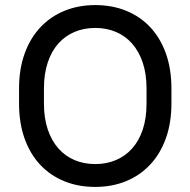

<svg xmlns="http://www.w3.org/2000/svg" viewBox="-20 -728 750 756"><path d="M355 8Q288 8 233 -14.5Q178 -37 138.5 -79Q99 -121 77 -182Q55 -243 55 -321V-379Q55 -456 77 -517Q99 -578 139 -620.5Q179 -663 234 -685.5Q289 -708 355 -708Q422 -708 477 -685.5Q532 -663 571.5 -621Q611 -579 633 -518Q655 -457 655 -379V-321Q655 -244 633 -183Q611 -122 571 -79.5Q531 -37 476 -14.5Q421 8 355 8ZM355 -82Q399 -82 436 -97.5Q473 -113 500 -143Q527 -173 542 -217.5Q557 -262 557 -321V-379Q557 -437 542 -481.5Q527 -526 500 -556.5Q473 -587 436 -602.5Q399 -618 355 -618Q311 -618 274 -602.5Q237 -587 210 -557Q183 -527 168 -482Q153 -437 153 -379V-321Q153 -263 168 -218.5Q183 -174 210 -143.5Q237 -113 274 -97.5Q311 -82 355 -82Z"/></svg>

Font: Retni Sans Medium
Style: Regular
Weight: 500
Designer: Vitaly Kuzmin
Foundry: ParaType Ltd.
Version: Version 1.00;March 2, 2019;FontCreator 11.5.0.2425 64-bit; t